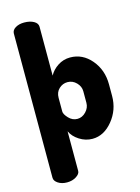

<svg xmlns="http://www.w3.org/2000/svg" viewBox="-140 -825 814 1119"><g transform="rotate(-15 266.5 -265.5)"><path d="M120 -748Q155 -748 178 -735Q201 -722 201 -701V-406Q218 -438 251.5 -460Q285 -482 326 -482Q401 -482 453 -420.5Q505 -359 505 -272V-202Q505 -118 452.5 -54Q400 10 331 10Q289 10 252.5 -13.5Q216 -37 201 -70V169Q201 187 177.5 202Q154 217 122 217Q90 217 68 202.5Q46 188 46 169V-701Q46 -722 67.5 -735Q89 -748 120 -748ZM350 -202V-272Q350 -301 327.5 -324Q305 -347 274 -347Q245 -347 223 -326.5Q201 -306 201 -272V-189Q201 -173 223.5 -149Q246 -125 276 -125Q305 -125 327.5 -148.5Q350 -172 350 -202Z"/></g></svg>

Font: Dosis
Style: ExtraBold
Weight: 800
Designer: EdgarTolentino, PabloImpallari, IginoMarini
Foundry: EdgarTolentino, PabloImpallari, IginoMarini
Version: Version 1.007